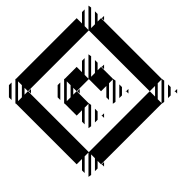

<svg xmlns="http://www.w3.org/2000/svg" viewBox="-264 -1195 1858 1858"><g transform="rotate(45 664.5 -266.0)"><path d="M166.7 338.5 -5.2 166.7H0V-666.7H72.9L-5.2 -744.8V-781.2L109.4 -666.7H161.5L-5.2 -833.3L26 -838.5L166.7 -697.9V-750L78.1 -838.5H114.6L166.7 -786.5V-833.3H171.9L166.7 -838.5H171.9V-833.3H994.8L1026 -838.5L1171.9 -692.7L1166.7 -661.5V161.5H1171.9V166.7L1166.7 161.5V166.7H1119.8L1171.9 218.8V255.2L1083.3 166.7H1031.2L1171.9 307.3L1166.7 338.5L1000 171.9V224L1114.6 338.5H1078.1L1000 260.4V333.3H166.7ZM78.1 338.5 -5.2 255.2V218.8L114.6 338.5ZM838.5 -166.7 833.3 -171.9H838.5ZM838.5 -78.1 744.8 -171.9H781.2L838.5 -114.6ZM500 5.2 328.1 -166.7H333.3V-333.3H406.2L328.1 -411.5V-447.9L442.7 -333.3H494.8L328.1 -500L359.4 -505.2L500 -364.6V-416.7L411.5 -505.2H447.9L500 -453.1V-500H505.2L500 -505.2H505.2V-500H661.5L692.7 -505.2L838.5 -359.4L833.3 -328.1L666.7 -494.8V-442.7L781.2 -328.1H744.8L666.7 -406.2V-333.3H500V-328.1V-171.9H505.2V-166.7L500 -171.9V-166.7H661.5L692.7 -171.9L838.5 -26L833.3 5.2L666.7 -161.5V-109.4L781.2 5.2H744.8L666.7 -72.9V0H500ZM411.5 5.2 328.1 -78.1V-114.6L447.9 5.2ZM838.5 -500 833.3 -505.2H838.5ZM838.5 -411.5 744.8 -505.2H781.2L838.5 -447.9ZM1171.9 -833.3 1166.7 -838.5H1171.9ZM1171.9 -744.8 1078.1 -838.5H1114.6L1171.9 -781.2ZM1171.9 161.5H1203.1L1171.9 130.2ZM171.9 161.5V166.7L166.7 161.5V166.7H994.8H1000V-666.7H1072.9L1000 -739.6V-666.7H166.7V-661.5V161.5ZM171.9 161.5H203.1L171.9 130.2ZM838.5 -171.9H869.8L838.5 -203.1ZM505.2 -171.9H536.5L505.2 -203.1ZM838.5 -505.2H869.8L838.5 -536.5ZM505.2 -505.2H536.5L505.2 -536.5ZM1171.9 -838.5H1203.1L1171.9 -869.8ZM171.9 -838.5H203.1L171.9 -869.8ZM166.7 302.1V250L83.3 166.7H31.2ZM166.7 213.5V166.7H119.8ZM500 -31.2V-83.3L416.7 -166.7H364.6ZM500 -119.8V-166.7H453.1ZM1109.4 -666.7H1161.5L1000 -828.1V-776Z"/></g></svg>

Font: 0xA000-Monochrome
Style: Monochrome
Weight: 400
Version: Version 0.1